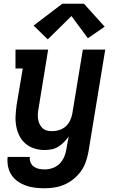

<svg xmlns="http://www.w3.org/2000/svg" viewBox="-20 -796 640 1029"><path d="M220 213Q194 213 168 210Q142 207 118.5 198.5Q95 190 75 176Q55 162 41.5 141.5Q28 121 23 96Q18 71 21 45H140Q138 61 144 75Q150 89 162 97.5Q174 106 189 109Q204 112 220 112Q241 112 262.5 104.5Q284 97 300 80.5Q316 64 324.5 43.5Q333 23 336 2L348 -65Q337 -49 323 -34.5Q309 -20 292 -9.5Q275 1 256 4.5Q237 8 219 8Q190 8 163.5 -0.5Q137 -9 116.5 -26.5Q96 -44 84 -68Q72 -92 67 -119.5Q62 -147 63.5 -175.5Q65 -204 69 -233L102 -429H63V-530H238L187 -217Q184 -202 183 -187.5Q182 -173 184 -159Q186 -145 191.5 -132.5Q197 -120 206.5 -110.5Q216 -101 229.5 -97Q243 -93 258 -93Q278 -93 297.5 -99Q317 -105 332.5 -119Q348 -133 356.5 -152Q365 -171 368 -190L424 -530H544L454 18Q449 45 440 71Q431 97 414.5 120.5Q398 144 375.5 162.5Q353 181 327 192.5Q301 204 273.5 208.5Q246 213 220 213ZM236 -585 160 -659 314 -776H430L541 -653L451 -591L363 -710Z"/></svg>

Font: Iosevka Slab Extended
Style: Bold Italic
Weight: 700
Width: 7
Italic angle: -9°
Monospace: yes
Designer: Belleve Invis
Foundry: Belleve Invis
Version: Version 11.1.0; ttfautohint (v1.8.3)